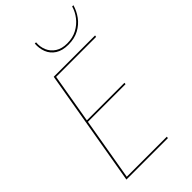

<svg xmlns="http://www.w3.org/2000/svg" viewBox="-270 -996 1083 1083"><g transform="rotate(-45 272.0 -454.0)"><path d="M64 -10H392L391 0H62ZM182 -700H510L508 -690H180ZM130 -394H438L437 -384H128ZM191 -700 71 0H60L180 -700ZM247 -908Q244 -874 256.5 -844.5Q269 -815 297 -797Q325 -779 367 -779Q411 -779 445 -797Q479 -815 502 -844.5Q525 -874 534 -907H544Q534 -871 511 -839.5Q488 -808 452 -788.5Q416 -769 367 -769Q319 -769 289 -788.5Q259 -808 246.5 -840Q234 -872 237 -908Z"/></g></svg>

Font: Jost Thin
Style: Italic
Weight: 200
Italic angle: -5°
Version: Version 3.710